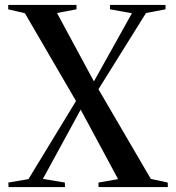

<svg xmlns="http://www.w3.org/2000/svg" viewBox="-20 -763 716 783"><path d="M96 -32.5 290 -351 81.5 -709 13.5 -725V-743H292V-725L212.5 -710L363 -431L518 -709L428.5 -725V-743H655V-725L575.5 -710L381.5 -399L595 -33.5L664 -18.5L664.5 0H382L381.5 -18.5L461.5 -32.5L309 -316L155 -33.5L244.5 -18.5L245 0H15L14 -18.5Z"/></svg>

Font: Merriweather 144pt Medium
Style: Regular
Weight: 500
Version: Version 2.100